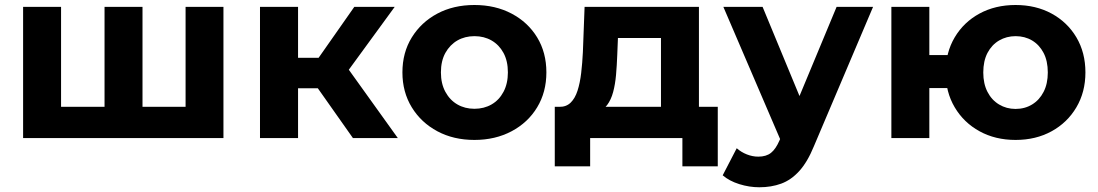

<svg xmlns="http://www.w3.org/2000/svg" viewBox="-20 -566 4502 787"><path d="M74.7 0V-537.9H230.3V-91.8L195.2 -128.1H442.4L408.5 -91.8V-537.9H564.1V-91.8L528 -128.1H775.8L740.7 -91.8V-537.9H895.9V0Z M1426.7 0 1247.2 -254.6 1373.7 -330.5 1610.7 0ZM1045.7 0V-537.9H1201.7V0ZM1155.6 -204.3V-329.1H1344V-204.3ZM1388.8 -251.4 1242.6 -267.2 1432.3 -537.9H1597.9Z M1924.6 7.6Q1839.1 7.6 1772.6 -28Q1706.1 -63.6 1667.8 -126.2Q1629.5 -188.8 1629.5 -269.3Q1629.5 -350.4 1667.9 -412.6Q1706.3 -474.8 1772.5 -510.2Q1838.8 -545.5 1924.6 -545.5Q2010.3 -545.5 2077.1 -510.2Q2143.9 -474.9 2181.8 -412.7Q2219.6 -350.6 2219.6 -269.3Q2219.6 -188.6 2181.8 -126.1Q2144.1 -63.6 2077 -28Q2010 7.6 1924.6 7.6ZM1924.6 -120.1Q1964 -120.1 1994.9 -137.9Q2025.8 -155.6 2043.8 -189.5Q2061.8 -223.3 2061.8 -269.2Q2061.8 -316 2043.8 -349.2Q2025.8 -382.3 1994.9 -400.1Q1964 -417.8 1924.9 -417.8Q1885.7 -417.8 1854.8 -400.1Q1824 -382.3 1805.6 -349.2Q1787.3 -316 1787.3 -269.2Q1787.3 -223.3 1805.6 -189.5Q1824 -155.6 1854.8 -137.9Q1885.6 -120.1 1924.6 -120.1Z M2425.8 -106.2 2272.4 -128.1Q2300.8 -127.5 2319 -145.2Q2337.2 -163 2347.3 -194.4Q2357.4 -225.8 2362.2 -266.6Q2367 -307.3 2369.2 -352.2L2376.2 -537.9H2844.9V-69.8H2689.3V-410.2H2512.9L2510.1 -340.6Q2508.5 -297.8 2505.1 -259Q2501.7 -220.3 2493.2 -188.6Q2484.7 -157 2468.7 -135.6Q2452.8 -114.1 2425.8 -106.2ZM2254 115.8V-128.1H2922.1V115.8H2777.1V0H2399V115.8Z M3092.6 201.6Q3051.2 201.6 3010.2 188.7Q2969.1 175.8 2942.3 152.6L2999.8 41.6Q3018 57.7 3041.3 66.9Q3064.6 76.1 3088.2 76.1Q3120.7 76.1 3140.3 60.5Q3159.9 45 3175.3 9.2L3203.8 -56.7L3216.1 -73.8L3409.2 -537.9H3558.7L3316.2 33.3Q3289.8 98.1 3256.3 134.9Q3222.9 171.8 3182.2 186.7Q3141.6 201.6 3092.6 201.6ZM3184.8 20.8 2945 -537.9H3105.8L3292.1 -87.8Z M4142.7 7.6Q4059.7 7.6 3995 -28Q3930.3 -63.6 3893.3 -126.2Q3856.2 -188.8 3856.2 -269.3Q3856.2 -350.4 3893.3 -412.9Q3930.3 -475.3 3995 -510.4Q4059.7 -545.5 4142.7 -545.5Q4225.9 -545.5 4290.4 -510.4Q4355 -475.3 4392.1 -412.9Q4429.1 -350.4 4429.1 -269.2Q4429.1 -188.7 4392 -126Q4355 -63.3 4290.4 -27.9Q4225.9 7.6 4142.7 7.6ZM3633.7 0V-537.9H3789.3V-340.2H3947.1V-205.1H3789.3V0ZM4142.7 -119.5Q4180.6 -119.5 4210.5 -137.7Q4240.4 -155.8 4257.6 -189.3Q4274.9 -222.7 4274.9 -268.9Q4274.9 -316 4257.6 -349.2Q4240.3 -382.3 4210.5 -400.1Q4180.7 -417.8 4142.8 -417.8Q4105.8 -417.8 4075.4 -400.1Q4045.1 -382.3 4027.7 -349.2Q4010.4 -316 4010.4 -268.9Q4010.4 -222.7 4027.7 -189.3Q4044.9 -155.8 4075.2 -137.7Q4105.5 -119.5 4142.7 -119.5Z"/></svg>

Font: Montserrat Thin
Style: Regular
Weight: 100
Designer: Julieta Ulanovsky
Foundry: Julieta Ulanovsky
Version: Version 9.000